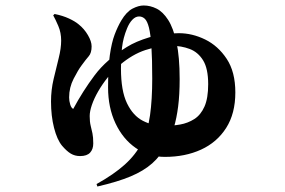

<svg xmlns="http://www.w3.org/2000/svg" viewBox="-20 -606 1040 700"><path d="M332 65Q395 30 435 -6Q475 -42 497 -85.5Q519 -129 527 -186Q535 -243 535 -319Q535 -392 532 -437Q529 -482 523 -505.5Q517 -529 508 -537.5Q499 -546 487 -546Q474 -546 462.5 -534Q451 -522 443 -502Q429 -468 425 -433.5Q421 -399 421 -356Q421 -275 443 -229.5Q465 -184 501 -165.5Q537 -147 578 -147Q608 -147 636.5 -152Q665 -157 688.5 -172Q712 -187 725.5 -217.5Q739 -248 739 -299Q739 -356 720.5 -386Q702 -416 671.5 -427.5Q641 -439 606 -439Q557 -439 510 -423.5Q463 -408 418 -370Q393 -349 373 -324Q353 -299 338 -273Q323 -247 315 -223.5Q307 -200 307 -183Q307 -162 310.5 -148Q314 -134 317 -120Q320 -106 320 -83Q320 -62 308.5 -49.5Q297 -37 272 -37Q253 -37 238 -46Q223 -55 206 -75Q188 -97 177 -140Q166 -183 166 -236Q166 -278 175.5 -318Q185 -358 194 -394Q203 -430 203 -458Q203 -487 192.5 -511.5Q182 -536 174 -550L179 -555Q209 -549 231.5 -538.5Q254 -528 267 -517Q287 -501 300.5 -478Q314 -455 314 -437Q314 -413 303.5 -401Q293 -389 277 -367Q265 -351 248.5 -319Q232 -287 232 -251Q232 -238 236 -225Q240 -212 247 -209Q282 -274 325 -331.5Q368 -389 443 -435Q475 -455 524.5 -470Q574 -485 632 -485Q681 -485 728 -462Q775 -439 806.5 -391.5Q838 -344 838 -269Q838 -192 804.5 -139.5Q771 -87 713 -60.5Q655 -34 581 -34Q522 -34 475 -66.5Q428 -99 401 -156.5Q374 -214 374 -287Q374 -360 380.5 -405.5Q387 -451 398 -480Q409 -509 422 -531Q441 -563 463 -574.5Q485 -586 504 -586Q528 -586 551 -574.5Q574 -563 593 -533.5Q612 -504 623.5 -451.5Q635 -399 635 -317Q635 -261 629.5 -218Q624 -175 614 -141.5Q604 -108 588 -79Q566 -38 535 -10.5Q504 17 456.5 37Q409 57 335 74Z"/></svg>

Font: Noto Serif JP ExtraLight Black
Style: Regular
Weight: 900
Version: Version 2.003-H1;hotconv 1.1.1;makeotfexe 2.6.0